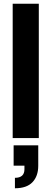

<svg xmlns="http://www.w3.org/2000/svg" viewBox="-20 -740 276 1029"><path d="M48 0V-720H188V0ZM60 269V213Q111 213 111 167V148H53V39H185V148Q185 204 154 236.5Q123 269 60 269Z"/></svg>

Font: Host Grotesk Black
Style: Regular
Weight: 900
Designer: Doğukan Karapınar based on Poppins by Indian Type Foundry, Jonny Pinhorn
Foundry: Element Type
Version: Version 1.000; ttfautohint (v1.8.4.7-5d5b);gftools[0.9.33]